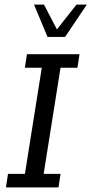

<svg xmlns="http://www.w3.org/2000/svg" viewBox="-20 -820 400 840"><path d="M5.9 0 15.1 -59.3H89L162.8 -523.7H88.8L97.9 -583H327.9L318.8 -523.7H244.8L171 -59.3H245L235.9 0ZM187.9 -658.5 128.9 -799.8H172.5L229 -691.4L314.6 -799.8H359.8L264.8 -658.5Z"/></svg>

Font: Rokkitt SemiBold
Style: Italic
Weight: 600
Italic angle: -9°
Designer: Vernon Adams
Foundry: Vernon Adams
Version: Version 3.103